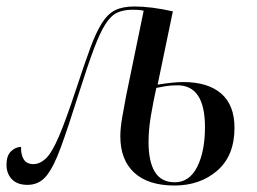

<svg xmlns="http://www.w3.org/2000/svg" viewBox="-43 -562 793 592"><path d="M495 10Q414 10 371 -29.5Q328 -69 328 -142Q328 -167 334 -201.5Q340 -236 346 -267L400 -529Q391 -531 383.5 -531.5Q376 -532 366 -532Q338 -532 318.5 -523Q299 -514 282 -487.5Q265 -461 246 -410Q227 -359 200 -274Q167 -169 144.5 -107.5Q122 -46 99.5 -19Q77 8 42 8Q10 8 -6.5 -9.5Q-23 -27 -23 -54Q-23 -82 -9 -95.5Q5 -109 22 -109Q21 -86 30 -71Q39 -56 60 -56Q80 -56 98.5 -73.5Q117 -91 138.5 -141Q160 -191 192 -288Q217 -364 235 -413Q253 -462 271 -490.5Q289 -519 312 -530.5Q335 -542 371 -542Q423 -542 490 -527L443 -301Q492 -309 522 -309Q598 -309 639 -273.5Q680 -238 680 -168Q680 -82 627 -36Q574 10 495 10ZM496 0Q541 0 565 -47.5Q589 -95 589 -170Q589 -299 504 -299Q485 -299 469 -296.5Q453 -294 439 -291Q430 -250 422.5 -206.5Q415 -163 415 -124Q415 -64 434.5 -32Q454 0 496 0Z"/></svg>

Font: Noto Serif Display Condensed
Style: Italic
Weight: 400
Width: 3
Italic angle: -12°
Designer: Monotype Design Team
Foundry: Monotype Imaging Inc.
Version: Version 2.009